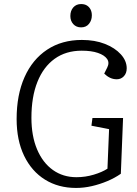

<svg xmlns="http://www.w3.org/2000/svg" viewBox="-20 -913 676 947"><path d="M587 -331 576 -56Q546 -35 509 -19.5Q472 -4 433 5Q394 14 355 14Q268 14 202 -27Q136 -68 99 -144.5Q62 -221 62 -326Q62 -445 101 -532.5Q140 -620 212.5 -668Q285 -716 384 -716Q448 -716 497.5 -696.5Q547 -677 576 -645Q605 -613 605 -576Q605 -552 591 -537Q577 -522 556 -522Q538 -522 522.5 -529.5Q507 -537 494 -550L509 -580Q521 -604 508 -622.5Q495 -641 463 -652Q431 -663 383 -663Q305 -663 249.5 -623Q194 -583 164.5 -509Q135 -435 135 -332Q135 -242 163 -176Q191 -110 241 -74.5Q291 -39 357 -39Q401 -39 442.5 -51.5Q484 -64 510 -81L518 -276L431 -293L436 -331ZM327 -834Q327 -860 341.5 -876.5Q356 -893 380 -893Q397 -893 408.5 -886Q420 -879 426.5 -866.5Q433 -854 433 -837Q433 -813 419 -795.5Q405 -778 380 -778Q356 -778 341.5 -794Q327 -810 327 -834Z"/></svg>

Font: Literata Light
Style: Italic
Weight: 300
Italic angle: -2°
Designer: Latin by Veronika Burian and Jose Scaglione. Greek by Irene Vlachou. Cyrillic by Vera Evstafieva
Foundry: TypeTogether
Version: Version 3.103;gftools[0.9.29]